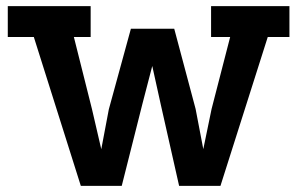

<svg xmlns="http://www.w3.org/2000/svg" viewBox="-20 -609 974 629"><path d="M5.5 -589H277V-487.8H222L281.2 -252L311.8 -120.2L336.5 -250.8L408.8 -514.8H550.8L620.8 -252.2L646 -120.5L673.2 -252.2L734 -487.8H671.5V-589H928.2V-487.8H857.2L702.2 0H566.8L507 -265.2L478.8 -392.8L446.5 -268.5L378.8 0H244.8L90.8 -487.8H5.5Z"/></svg>

Font: Podkova VF Beta
Style: Regular
Weight: 400
Designer: Ilya Yudin
Foundry: Cyreal (www.cyreal.org)
Version: Version 2.100